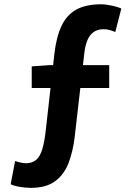

<svg xmlns="http://www.w3.org/2000/svg" viewBox="-20 -774 630 903"><path d="M124 109.6Q93.3 108.8 68.4 104.2Q43.5 99.6 30.1 92.3L51.1 -16.8Q75.5 -7.7 102.8 -6.1Q132.1 -6.9 150.2 -22.2Q168.3 -37.4 179.1 -73.1Q189.9 -108.7 196.4 -171.4L235.7 -520.1Q245.1 -601.4 269.6 -652.8Q294.1 -704.3 339.3 -729.1Q384.4 -753.8 454.8 -753.8Q477.6 -753.8 505.7 -747.7Q533.9 -741.6 550.6 -733.8L522.3 -623.7Q511.6 -627.9 498.1 -632.2Q484.6 -636.6 466.1 -636.6Q438.8 -636.6 420.4 -623.2Q401.9 -609.9 391.9 -586.5Q381.8 -563.1 377.6 -532.3L331.3 -130.3Q323.5 -63.1 302.9 -8.6Q282.4 45.9 240 77.7Q197.6 109.6 124 109.6ZM129.2 -360V-461.8L211.4 -467.6H493.6V-360Z"/></svg>

Font: Noto Sans TC
Style: Regular
Weight: 100
Designer: Ryoko NISHIZUKA 西塚涼子 (kana, bopomofo & ideographs); Paul D. Hunt (Latin, Greek & Cyrillic); Sandoll Communications 산돌커뮤니
Foundry: Adobe
Version: Version 2.004;hotconv 1.0.118;makeotfexe 2.5.65603